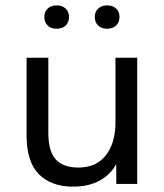

<svg xmlns="http://www.w3.org/2000/svg" viewBox="-20 -685 610 715"><path d="M252 10Q171 10 125 -36Q79 -82 79 -181V-470H160V-190Q160 -122 187.5 -91.5Q215 -61 272 -61Q338 -61 374 -106.5Q410 -152 410 -230V-470H491V0H413V-74Q392 -35 351 -12.5Q310 10 252 10ZM379 -578Q358 -578 345.5 -590Q333 -602 333 -622Q333 -641 345.5 -653Q358 -665 379 -665Q400 -665 412.5 -653Q425 -641 425 -622Q425 -602 412.5 -590Q400 -578 379 -578ZM191 -578Q170 -578 157.5 -590Q145 -602 145 -622Q145 -641 157.5 -653Q170 -665 191 -665Q212 -665 224.5 -653Q237 -641 237 -622Q237 -602 224.5 -590Q212 -578 191 -578Z"/></svg>

Font: Gantari
Style: Regular
Weight: 400
Designer: Anugrah Pasau
Foundry: Lafontype
Version: Version 1.000; ttfautohint (v1.8.3)